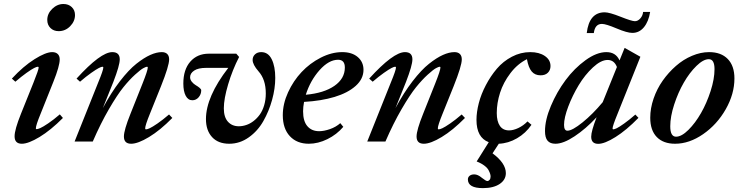

<svg xmlns="http://www.w3.org/2000/svg" viewBox="-20 -715 3742 970"><path d="M276.4 -557.6Q251 -557.6 234.9 -573.5Q218.8 -589.4 218.8 -614.3Q218.8 -646 243.9 -670.4Q269 -694.8 300.3 -694.8Q326.2 -694.8 342.5 -679.2Q358.9 -663.6 358.9 -639.2Q358.9 -607.4 334.5 -582.5Q310.1 -557.6 276.4 -557.6ZM90.3 11.2Q53.7 11.2 53.7 -26.4Q53.7 -60.1 85.9 -140.1L148.9 -296.9Q175.3 -362.8 175.3 -374Q175.3 -377.9 170.9 -377.9Q165.5 -377.9 152.3 -371.3Q139.2 -364.7 113.8 -346.7Q88.4 -328.6 57.6 -302.2L40 -317.9Q97.7 -380.4 154.5 -416Q211.4 -451.7 243.7 -451.7Q261.7 -451.7 271.7 -442.1Q281.7 -432.6 281.7 -415Q281.7 -381.8 249.5 -301.3L185.1 -140.1Q161.1 -82 161.1 -66.4Q161.1 -62.5 164.6 -62.5Q170.9 -62.5 183.8 -68.1Q196.8 -73.7 223.6 -91.8Q250.5 -109.9 282.2 -137.2L297.9 -119.1Q236.3 -57.1 179.9 -22.9Q123.5 11.2 90.3 11.2Z M356.9 0 475.6 -296.9Q502 -360.8 502 -374Q502 -377.9 497.6 -377.9Q492.2 -377.9 479.2 -371.3Q466.3 -364.7 440.7 -346.7Q415 -328.6 384.3 -302.2L366.7 -317.9Q488.3 -451.7 547.4 -451.7Q585 -451.7 585 -415Q585 -384.8 552.7 -301.3L499.5 -168.9Q541.5 -247.1 585.9 -304.7Q630.4 -362.3 668.9 -392.8Q707.5 -423.3 739.3 -437.5Q771 -451.7 797.4 -451.7Q815.4 -451.7 825 -442.1Q834.5 -432.6 834.5 -415Q834.5 -382.3 793.5 -279.8L737.3 -140.1Q713.4 -81.5 713.4 -66.4Q713.4 -61.5 717.8 -61.5Q724.1 -61.5 736.8 -67.4Q749.5 -73.2 775.9 -91.3Q802.2 -109.4 834 -136.7L850.6 -119.1Q789.1 -56.6 732.9 -22.7Q676.8 11.2 642.6 11.2Q606 11.2 606 -25.4Q606 -57.6 639.2 -140.1L699.7 -292Q726.6 -359.4 726.6 -374Q726.6 -377.9 722.7 -377.9Q717.8 -377.9 704.1 -370.6Q690.4 -363.3 662.4 -337.9Q634.3 -312.5 603.3 -274.2Q572.3 -235.8 530.3 -163.6Q488.3 -91.3 448.7 0Z M1138.2 11.2Q1082 11.2 1051.3 -22.5Q1020.5 -56.2 1020.5 -113.3Q1020.5 -226.1 1133.3 -372.1H1021.5Q981.4 -372.1 960.9 -358.4Q940.4 -344.7 940.4 -324.7Q940.4 -312.5 949.2 -301.8Q958 -291 968.5 -284.9Q979 -278.8 987.8 -271.7Q996.6 -264.6 996.6 -258.8Q996.6 -238.8 983.6 -223.6Q970.7 -208.5 951.7 -208.5Q930.2 -208.5 918.2 -231.2Q906.2 -253.9 906.2 -293Q906.2 -363.3 941.4 -403.6Q976.6 -443.8 1035.2 -443.8H1173.8L1188 -427.2Q1154.3 -361.8 1132.6 -288.8Q1110.8 -215.8 1110.8 -168Q1110.8 -123 1131.6 -100.1Q1152.3 -77.1 1186.5 -77.1Q1205.1 -77.1 1224.1 -83.5Q1243.2 -89.8 1261 -103.5Q1278.8 -117.2 1292.5 -136.2Q1306.2 -155.3 1314.5 -182.9Q1322.8 -210.4 1322.8 -243.2Q1322.8 -313.5 1286.1 -354.5Q1256.3 -388.7 1256.3 -412.1Q1256.3 -429.2 1268.3 -440.4Q1280.3 -451.7 1299.8 -451.7Q1335 -451.7 1352.8 -415.5Q1370.6 -379.4 1370.6 -321.3Q1370.6 -268.1 1354.7 -210.7Q1338.9 -153.3 1310.5 -103.3Q1282.2 -53.2 1236.8 -21Q1191.4 11.2 1138.2 11.2Z M1540 11.2Q1480 11.2 1444.3 -27.1Q1408.7 -65.4 1408.7 -133.3Q1408.7 -190.4 1435.3 -248.5Q1461.9 -306.6 1503.7 -351.1Q1545.4 -395.5 1600.3 -423.6Q1655.3 -451.7 1709 -451.7Q1758.3 -451.7 1787.4 -426.8Q1816.4 -401.9 1816.4 -362.3Q1816.4 -316.4 1776.9 -281Q1737.3 -245.6 1670.2 -225.3Q1603 -205.1 1516.1 -200.2Q1511.2 -174.3 1511.2 -152.8Q1511.2 -102.5 1533 -77.4Q1554.7 -52.2 1592.3 -52.2Q1616.7 -52.2 1647 -62.7Q1677.2 -73.2 1699.2 -92.8L1714.4 -74.2Q1681.2 -35.2 1634 -12Q1586.9 11.2 1540 11.2ZM1688 -413.1Q1641.1 -413.1 1594.2 -360.4Q1547.4 -307.6 1524.9 -236.3Q1616.7 -244.6 1669.4 -281.2Q1722.2 -317.9 1722.2 -374Q1722.2 -413.1 1688 -413.1Z M1835.4 0 1954.1 -296.9Q1980.5 -360.8 1980.5 -374Q1980.5 -377.9 1976.1 -377.9Q1970.7 -377.9 1957.8 -371.3Q1944.8 -364.7 1919.2 -346.7Q1893.6 -328.6 1862.8 -302.2L1845.2 -317.9Q1966.8 -451.7 2025.9 -451.7Q2063.5 -451.7 2063.5 -415Q2063.5 -384.8 2031.2 -301.3L1978 -168.9Q2020 -247.1 2064.5 -304.7Q2108.9 -362.3 2147.5 -392.8Q2186 -423.3 2217.8 -437.5Q2249.5 -451.7 2275.9 -451.7Q2293.9 -451.7 2303.5 -442.1Q2313 -432.6 2313 -415Q2313 -382.3 2272 -279.8L2215.8 -140.1Q2191.9 -81.5 2191.9 -66.4Q2191.9 -61.5 2196.3 -61.5Q2202.6 -61.5 2215.3 -67.4Q2228 -73.2 2254.4 -91.3Q2280.8 -109.4 2312.5 -136.7L2329.1 -119.1Q2267.6 -56.6 2211.4 -22.7Q2155.3 11.2 2121.1 11.2Q2084.5 11.2 2084.5 -25.4Q2084.5 -57.6 2117.7 -140.1L2178.2 -292Q2205.1 -359.4 2205.1 -374Q2205.1 -377.9 2201.2 -377.9Q2196.3 -377.9 2182.6 -370.6Q2168.9 -363.3 2140.9 -337.9Q2112.8 -312.5 2081.8 -274.2Q2050.8 -235.8 2008.8 -163.6Q1966.8 -91.3 1927.2 0Z M2419.9 235.4Q2343.8 235.4 2343.8 191.4Q2343.8 180.2 2352.5 173.1Q2361.3 166 2376 166Q2394 166 2414.1 183.1Q2435.1 199.7 2441.9 199.7Q2448.2 199.7 2453.4 193.6Q2458.5 187.5 2458.5 176.8Q2458.5 170.9 2456.5 164.1Q2454.6 157.2 2448.7 145.5Q2442.9 133.8 2427.2 121.8Q2411.6 109.9 2388.2 100.6L2449.2 3.4Q2387.2 -20 2387.2 -109.4Q2387.2 -148.4 2398.9 -193.8Q2410.6 -239.3 2434.6 -284.9Q2458.5 -330.6 2490.2 -367.9Q2522 -405.3 2566.2 -428.5Q2610.4 -451.7 2658.7 -451.7Q2704.1 -451.7 2732.7 -432.1Q2761.2 -412.6 2761.2 -381.3Q2761.2 -360.8 2748 -347.7Q2734.9 -334.5 2710.9 -334.5Q2682.6 -334.5 2666.3 -353.8Q2649.9 -373 2642.1 -416Q2594.2 -392.1 2558.6 -345.2Q2522.9 -298.3 2506.3 -246.3Q2489.7 -194.3 2489.7 -144Q2489.7 -102.1 2505.4 -79.1Q2521 -56.2 2551.8 -56.2Q2572.8 -56.2 2598.4 -68.1Q2624 -80.1 2645 -101.6L2665 -84.5Q2636.2 -42 2592 -16.4Q2547.9 9.3 2500 11.2L2468.3 59.6Q2535.6 109.4 2535.6 159.7Q2535.6 193.4 2504.4 214.4Q2473.1 235.4 2419.9 235.4Z M3174.8 -548.8Q3148.4 -548.8 3094.7 -571.5Q3041 -594.2 3021 -594.2Q2985.8 -594.2 2980 -547.9H2944.3Q2956.5 -652.8 3035.2 -652.8Q3058.6 -652.8 3115.2 -630.4Q3171.9 -607.9 3187.5 -607.9Q3202.6 -607.9 3215.1 -622.1Q3227.5 -636.2 3229 -654.8H3264.6Q3256.8 -606 3233.2 -577.4Q3209.5 -548.8 3174.8 -548.8ZM2786.1 11.2Q2759.3 11.2 2746.3 -4.2Q2733.4 -19.5 2733.4 -52.7Q2733.4 -109.4 2763.2 -179.9Q2793 -250.5 2837.4 -310.3Q2881.8 -370.1 2938.2 -410.9Q2994.6 -451.7 3043.5 -451.7Q3091.3 -451.7 3109.9 -409.7L3135.7 -473.1L3215.3 -428.2L3099.6 -139.2Q3074.7 -78.6 3074.7 -65.9Q3074.7 -61.5 3078.1 -61.5Q3084 -61.5 3096.2 -67.4Q3108.4 -73.2 3133.5 -91.1Q3158.7 -108.9 3189.9 -136.2L3205.6 -119.6Q3144 -56.6 3089.4 -22.5Q3034.7 11.7 3002.4 11.7Q2966.8 11.7 2966.8 -24.4Q2966.8 -52.2 2994.1 -122.6Q2939.5 -64 2882.8 -26.4Q2826.2 11.2 2786.1 11.2ZM2829.6 -84Q2829.6 -54.7 2846.7 -54.7Q2871.1 -54.7 2923.1 -96.7Q2975.1 -138.7 3024.9 -198.7L3096.7 -376.5Q3083 -412.1 3049.8 -412.1Q3016.1 -412.1 2975.6 -374.5Q2935.1 -336.9 2903.6 -284.7Q2872.1 -232.4 2850.8 -176.3Q2829.6 -120.1 2829.6 -84Z M3390.6 11.2Q3331.1 11.2 3298.1 -22.7Q3265.1 -56.6 3265.1 -120.1Q3265.1 -168 3282 -217Q3298.8 -266.1 3328.1 -307.6Q3357.4 -349.1 3394.8 -381.8Q3432.1 -414.6 3476.1 -433.1Q3520 -451.7 3562.5 -451.7Q3623 -451.7 3656.7 -417Q3690.4 -382.3 3690.4 -318.8Q3690.4 -240.2 3646.5 -163.1Q3602.5 -85.9 3532.5 -37.4Q3462.4 11.2 3390.6 11.2ZM3395.5 -24.4Q3423.3 -24.4 3458 -58.8Q3492.7 -93.3 3521.5 -143.6Q3550.3 -193.8 3570.1 -255.1Q3589.8 -316.4 3589.8 -365.7Q3589.8 -416 3561 -416Q3533.2 -416 3498.3 -381.8Q3463.4 -347.7 3434.6 -297.6Q3405.8 -247.6 3386 -186.8Q3366.2 -126 3366.2 -77.1Q3366.2 -24.4 3395.5 -24.4Z"/></svg>

Font: Elstob 10pt SemiBold
Style: Italic
Weight: 600
Italic angle: -20°
Designer: Peter S. Baker
Version: Version 1.015